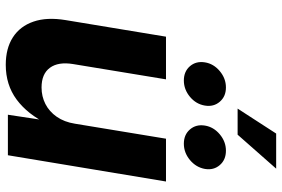

<svg xmlns="http://www.w3.org/2000/svg" viewBox="-174 -784 965 657"><g transform="rotate(90 308.5 -455.5)"><path d="M201.7 7.3Q145.5 7.3 107.7 -17.1Q69.8 -41.5 54 -87.4Q38.1 -133.3 48.8 -197.8L105.5 -541H251.5L199.2 -223.1Q190.9 -172.4 211.9 -143.8Q232.9 -115.2 279.3 -115.2Q310.1 -115.2 335.9 -128.4Q361.8 -141.6 379.6 -167.2Q397.5 -192.9 403.3 -229.5L454.6 -541H601.1L511.2 0H372.6L393.1 -135.7H404.3Q371.1 -67.4 320.8 -30Q270.5 7.3 201.7 7.3ZM471.7 -602.1Q440.9 -602.1 422.9 -623Q404.8 -644 409.7 -674.3Q414.6 -704.1 439.7 -725.1Q464.8 -746.1 495.6 -746.1Q526.9 -746.1 544.9 -725.1Q563 -704.1 558.1 -674.3Q552.7 -644 527.6 -623Q502.4 -602.1 471.7 -602.1ZM255.4 -602.1Q224.6 -602.1 206.5 -623Q188.5 -644 193.4 -674.3Q198.2 -704.1 223.4 -725.1Q248.5 -746.1 279.3 -746.1Q310.1 -746.1 328.1 -725.1Q346.2 -704.1 341.3 -674.3Q336.4 -644 311.3 -623Q286.1 -602.1 255.4 -602.1ZM351.6 -786.1 437 -918H557.1L440.9 -786.1Z"/></g></svg>

Font: Inter 17pt
Style: Bold Italic
Weight: 700
Italic angle: -9.3988°
Version: Version 4.001;git-66647c0bb